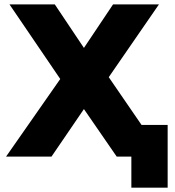

<svg xmlns="http://www.w3.org/2000/svg" viewBox="-20 -721 806 884"><path d="M257.4 -357.3 23.8 -700.6H232.4L366.4 -500.4L500.4 -700.6H711.7L480.7 -365.7L731.8 0H517.3L366.4 -218.8L217.1 0H7.9ZM584.8 -41.2 625.6 0H517.3V-145.7H751.9V143.2H584.8Z"/></svg>

Font: iiserrat Thin
Style: Regular
Weight: 100
Designer: Akira Ohta
Foundry: Akira Ohta
Version: Version 1.200;Glyphs 3.3.1 (3343)